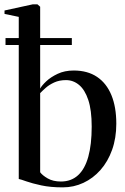

<svg xmlns="http://www.w3.org/2000/svg" viewBox="-28 -838 568 870"><path d="M-7.5 -775V-790.5L121 -818.5H141.5L154 -807.5V-436.5Q161 -450 181.2 -469.2Q201.5 -488.5 233.2 -503.5Q265 -518.5 306 -518.5Q368.5 -518.5 411.5 -489.8Q454.5 -461 476.8 -407Q499 -353 499 -277.5Q499 -212.5 480 -159.2Q461 -106 427.5 -68Q394 -30 350 -9.5Q306 11 256.5 11Q200.5 11 159 2Q117.5 -7 91.5 -16.2Q65.5 -25.5 57 -27V-761.5ZM271 -475Q241 -475 218 -464.5Q195 -454 179.2 -440Q163.5 -426 154 -416V-57.5Q164 -43.5 188.2 -29.5Q212.5 -15.5 248 -15.5Q294.5 -15.5 325.5 -43.8Q356.5 -72 372 -127.5Q387.5 -183 387.5 -264.5Q387.5 -339 372 -385.2Q356.5 -431.5 330.2 -453.2Q304 -475 271 -475ZM-3 -665.5H297.5V-634H-3Z"/></svg>

Font: Merriweather 144pt
Style: Regular
Weight: 400
Version: Version 2.100